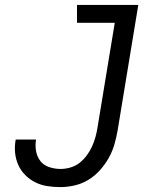

<svg xmlns="http://www.w3.org/2000/svg" viewBox="-20 -755 640 783"><path d="M226 8Q199 8 173 4Q147 0 124 -11.5Q101 -23 83 -41Q65 -59 54.5 -82.5Q44 -106 41.5 -132.5Q39 -159 44 -186H127Q123 -162 127 -139Q131 -116 144.5 -98.5Q158 -81 180.5 -73.5Q203 -66 227 -66Q247 -66 267.5 -72Q288 -78 304.5 -91Q321 -104 334 -121.5Q347 -139 355.5 -158Q364 -177 369.5 -197Q375 -217 378 -237L448 -662H294V-735H544L460 -225Q455 -196 447 -167.5Q439 -139 424 -112Q409 -85 388 -61.5Q367 -38 341 -22Q315 -6 285 1Q255 8 226 8Z"/></svg>

Font: Iosevka Etoile
Style: Italic
Weight: 400
Italic angle: -9°
Designer: Belleve Invis
Foundry: Belleve Invis
Version: Version 22.1.2; ttfautohint (v1.8.4)